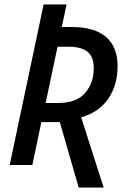

<svg xmlns="http://www.w3.org/2000/svg" viewBox="-20 -734 568 854"><path d="M330 100 246 -191H164L124 0H23L174 -714H276L255 -614H299Q399 -614 451 -570Q503 -526 503 -439Q503 -356 462 -295.5Q421 -235 341 -212L441 100ZM240 -276Q320 -276 358.5 -320.5Q397 -365 397 -430Q397 -481 369.5 -503.5Q342 -526 287 -526H236L183 -276Z"/></svg>

Font: Noto Sans SemiCondensed Medium
Style: Italic
Weight: 500
Width: 4
Italic angle: -12°
Designer: Monotype Design Team
Foundry: Monotype Imaging Inc.
Version: Version 2.013; ttfautohint (v1.8.4.7-5d5b)